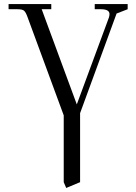

<svg xmlns="http://www.w3.org/2000/svg" viewBox="-20 -722 664 940"><path d="M22 -676.8V-702.1H231V-676.8H184.1L356 -210.9L513.2 -636.2Q516.1 -645 516.1 -652.8Q516.1 -676.8 474.1 -676.8H443.8V-702.1H605V-676.8L550.8 -655.8L372.1 -168V169.9L304.2 198.2L292 169.9V-157.2L115.2 -637.2Q106.4 -662.1 97.9 -669.4Q89.4 -676.8 65.9 -676.8Z"/></svg>

Font: Dihjauti S
Style: Regular
Weight: 400
Designer: T. Christopher White
Version: Version 3.0.0